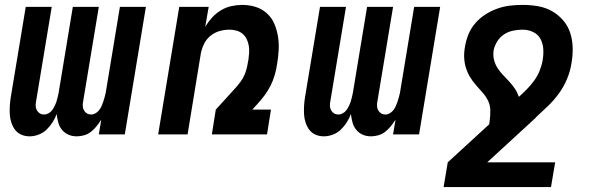

<svg xmlns="http://www.w3.org/2000/svg" viewBox="-20 -548 2440 783"><path d="M293 8Q274 8 258.5 1Q243 -6 232.5 -19Q222 -32 217.5 -49Q213 -66 211 -83Q205 -66 194.5 -49.5Q184 -33 170 -19.5Q156 -6 137.5 1Q119 8 101 8Q83 8 67.5 1.5Q52 -5 42 -18Q32 -31 26.5 -47.5Q21 -64 20 -81Q19 -98 20 -116Q21 -134 24 -152L85 -520H191L127 -134Q125 -125 125.5 -115.5Q126 -106 130.5 -98Q135 -90 142.5 -85.5Q150 -81 160 -81Q169 -81 178 -86Q187 -91 192.5 -98.5Q198 -106 202.5 -115Q207 -124 210 -133Q213 -142 215 -151Q217 -160 219 -169L277 -520H383L319 -134Q317 -125 317.5 -115.5Q318 -106 322.5 -98Q327 -90 334.5 -85.5Q342 -81 352 -81Q361 -81 369.5 -86Q378 -91 384 -98.5Q390 -106 394 -115Q398 -124 401 -133Q404 -142 406.5 -151Q409 -160 411 -169L469 -520H575L489 0H383L393 -60Q384 -46 374 -33.5Q364 -21 351.5 -11Q339 -1 323.5 3.5Q308 8 293 8Z M625 0 711 -520H831L817 -439Q829 -459 845 -476.5Q861 -494 881 -506Q901 -518 923.5 -523Q946 -528 967 -528Q996 -528 1022 -520Q1048 -512 1068 -494Q1088 -476 1098.5 -451.5Q1109 -427 1113.5 -400Q1118 -373 1116.5 -344.5Q1115 -316 1110 -287Q1107 -265 1100.5 -242.5Q1094 -220 1083.5 -199Q1073 -178 1058.5 -158.5Q1044 -139 1028 -122L1009 -101H1085L1069 0H844L860 -101L940 -189Q951 -201 960.5 -214Q970 -227 976.5 -241.5Q983 -256 986.5 -271Q990 -286 992 -300L993 -303Q995 -318 996 -333Q997 -348 994.5 -362Q992 -376 986 -388.5Q980 -401 969.5 -410Q959 -419 945 -423Q931 -427 916 -427Q896 -427 876 -421.5Q856 -416 839 -402.5Q822 -389 812.5 -369.5Q803 -350 799 -330L745 0Z M1493 8Q1474 8 1458.5 1Q1443 -6 1432.5 -19Q1422 -32 1417.5 -49Q1413 -66 1411 -83Q1405 -66 1394.5 -49.5Q1384 -33 1370 -19.5Q1356 -6 1337.5 1Q1319 8 1301 8Q1283 8 1267.5 1.5Q1252 -5 1242 -18Q1232 -31 1226.5 -47.5Q1221 -64 1220 -81Q1219 -98 1220 -116Q1221 -134 1224 -152L1285 -520H1391L1327 -134Q1325 -125 1325.5 -115.5Q1326 -106 1330.5 -98Q1335 -90 1342.5 -85.5Q1350 -81 1360 -81Q1369 -81 1378 -86Q1387 -91 1392.5 -98.5Q1398 -106 1402.5 -115Q1407 -124 1410 -133Q1413 -142 1415 -151Q1417 -160 1419 -169L1477 -520H1583L1519 -134Q1517 -125 1517.5 -115.5Q1518 -106 1522.5 -98Q1527 -90 1534.5 -85.5Q1542 -81 1552 -81Q1561 -81 1569.5 -86Q1578 -91 1584 -98.5Q1590 -106 1594 -115Q1598 -124 1601 -133Q1604 -142 1606.5 -151Q1609 -160 1611 -169L1669 -520H1775L1689 0H1583L1593 -60Q1584 -46 1574 -33.5Q1564 -21 1551.5 -11Q1539 -1 1523.5 3.5Q1508 8 1493 8Z M2227 215H1789L1806 114L1975 -41L1977 -55Q1980 -77 1979.5 -98.5Q1979 -120 1970 -138Q1961 -156 1947.5 -171Q1934 -186 1920.5 -201.5Q1907 -217 1896.5 -234.5Q1886 -252 1880 -271.5Q1874 -291 1873 -312.5Q1872 -334 1876 -356Q1880 -382 1890 -407Q1900 -432 1918 -453Q1936 -474 1959.5 -489Q1983 -504 2008.5 -513Q2034 -522 2060 -525Q2086 -528 2112 -528Q2144 -528 2175 -522.5Q2206 -517 2232 -502Q2258 -487 2277.5 -464Q2297 -441 2306 -412Q2315 -383 2315.5 -351Q2316 -319 2310 -287Q2305 -256 2292 -225Q2279 -194 2259 -166.5Q2239 -139 2214.5 -115.5Q2190 -92 2165 -69V-68L1967 114H2244ZM2096 -153Q2113 -168 2129 -184.5Q2145 -201 2158.5 -219.5Q2172 -238 2180.5 -259Q2189 -280 2193 -301V-303Q2197 -326 2195.5 -348.5Q2194 -371 2184 -389.5Q2174 -408 2154 -417.5Q2134 -427 2111 -427Q2092 -427 2072.5 -423Q2053 -419 2036 -408Q2019 -397 2008 -379.5Q1997 -362 1993 -343V-341Q1990 -321 1995 -302.5Q2000 -284 2010 -269Q2020 -254 2032.5 -241Q2045 -228 2057.5 -214.5Q2070 -201 2080 -186Q2090 -171 2096 -153Z"/></svg>

Font: Iosevka Extended
Style: Bold Italic
Weight: 700
Width: 7
Italic angle: -9°
Monospace: yes
Designer: Belleve Invis
Foundry: Belleve Invis
Version: Version 32.5.0; ttfautohint (v1.8.4)